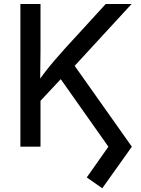

<svg xmlns="http://www.w3.org/2000/svg" viewBox="-20 -748 720 979"><path d="M155.3 -200.7V-306.2Q179.7 -341.3 203.9 -373Q228 -404.8 253.9 -435.3Q279.8 -465.8 308.1 -497.1L519 -727.5H650.9L340.8 -390.6L334.5 -392.1ZM84 0V-727.5H186.5V-486.8L184.6 -325.2L186.5 -275.4V0ZM501.5 211.9 422.4 156.7 532.7 0 276.4 -363.3 339.8 -441.9 652.3 0Z"/></svg>

Font: Inter Cardless
Style: Regular
Weight: 400
Designer: Rasmus Andersson
Foundry: rsms
Version: Version 4.001;git-9221beed3